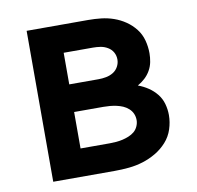

<svg xmlns="http://www.w3.org/2000/svg" viewBox="-65 -597 680 664"><g transform="rotate(-10 275.0 -265.0)"><path d="M70 0V-530H286Q309 -530 331.5 -527.5Q354 -525 375.5 -517.5Q397 -510 416 -497Q435 -484 449 -466Q463 -448 469 -425.5Q475 -403 475 -380Q475 -365 472 -349.5Q469 -334 461 -320Q453 -306 441.5 -295.5Q430 -285 416 -277Q435 -270 451.5 -259Q468 -248 480.5 -232.5Q493 -217 498.5 -197.5Q504 -178 504 -158Q504 -133 496 -108.5Q488 -84 471 -65Q454 -46 432 -33Q410 -20 386 -12.5Q362 -5 336.5 -2.5Q311 0 286 0ZM183 -322H286Q299 -322 312.5 -324.5Q326 -327 337.5 -334Q349 -341 355.5 -353Q362 -365 362 -378Q362 -392 355.5 -403.5Q349 -415 337 -422Q325 -429 312 -431Q299 -433 286 -433H183ZM183 -97H286Q297 -97 308.5 -98Q320 -99 331 -101.5Q342 -104 353 -108.5Q364 -113 372.5 -120Q381 -127 386 -138Q391 -149 391 -160Q391 -172 386.5 -182.5Q382 -193 373 -201Q364 -209 353.5 -213.5Q343 -218 331.5 -220.5Q320 -223 308.5 -224Q297 -225 286 -225H183Z"/></g></svg>

Font: Lode
Style: Bold
Weight: 700
Monospace: yes
Designer: Belleve Invis
Foundry: Belleve Invis
Version: Version 29.2.0; ttfautohint (v1.8.3)